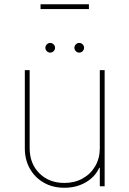

<svg xmlns="http://www.w3.org/2000/svg" viewBox="-20 -875 608 902"><path d="M448.9 -179V-545.5H471.6V0H448.9V-86.6H446Q426.8 -44 383 -18.5Q339.1 7.1 282.7 7.1Q228 7.1 186.1 -16.7Q144.2 -40.5 120.4 -82.4Q96.6 -124.3 96.6 -179V-545.5H119.3V-179Q119.3 -106.5 164.8 -61.1Q210.2 -15.6 282.7 -15.6Q331 -15.6 368.4 -36.6Q405.9 -57.5 427.4 -94.5Q448.9 -131.4 448.9 -179ZM215.9 -627.8Q206.7 -627.8 199.9 -634.6Q193.2 -641.3 193.2 -650.6Q193.2 -659.8 199.9 -666.5Q206.7 -673.3 215.9 -673.3Q225.1 -673.3 231.9 -666.5Q238.6 -659.8 238.6 -650.6Q238.6 -641.3 231.9 -634.6Q225.1 -627.8 215.9 -627.8ZM352.3 -627.8Q343 -627.8 336.3 -634.6Q329.5 -641.3 329.5 -650.6Q329.5 -659.8 336.3 -666.5Q343 -673.3 352.3 -673.3Q361.5 -673.3 368.3 -666.5Q375 -659.8 375 -650.6Q375 -641.3 368.3 -634.6Q361.5 -627.8 352.3 -627.8ZM397.7 -855.1V-832.4H170.5V-855.1Z"/></svg>

Font: Inter UI Thin
Style: Regular
Weight: 100
Designer: Rasmus Andersson
Foundry: rsms
Version: 3.2;8d6f07862